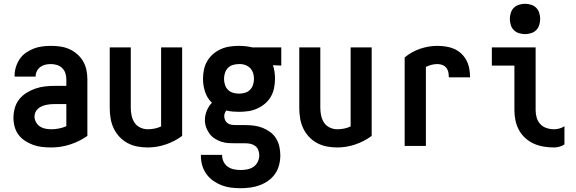

<svg xmlns="http://www.w3.org/2000/svg" viewBox="-20 -770 3040 1013"><path d="M251 8Q227 8 203 5.5Q179 3 156.5 -5Q134 -13 113.5 -26Q93 -39 78.5 -58Q64 -77 57.5 -100.5Q51 -124 51 -148Q51 -174 58 -199.5Q65 -225 81 -245.5Q97 -266 119.5 -280Q142 -294 166.5 -302.5Q191 -311 217 -314Q243 -317 269 -317H330V-351Q330 -368 325 -383.5Q320 -399 308.5 -410.5Q297 -422 281 -427Q265 -432 249 -432Q234 -432 220 -429Q206 -426 194 -417.5Q182 -409 175 -395.5Q168 -382 168 -368V-366H57V-371Q57 -394 64 -416.5Q71 -439 84 -458.5Q97 -478 116.5 -491.5Q136 -505 157.5 -513.5Q179 -522 202.5 -525Q226 -528 249 -528Q274 -528 298.5 -524.5Q323 -521 345.5 -511Q368 -501 387 -484.5Q406 -468 418.5 -446.5Q431 -425 436 -400.5Q441 -376 441 -351V-53Q400 -24 351 -8Q302 8 251 8ZM251 -88Q271 -88 291 -92Q311 -96 330 -104V-221H269Q257 -221 245.5 -220Q234 -219 222.5 -216.5Q211 -214 200 -209Q189 -204 180.5 -196.5Q172 -189 167 -178Q162 -167 162 -155Q162 -140 170 -125.5Q178 -111 191 -102.5Q204 -94 219.5 -91Q235 -88 251 -88Z M759 8Q732 8 705 3Q678 -2 653.5 -15Q629 -28 610 -48.5Q591 -69 579.5 -93.5Q568 -118 563.5 -145.5Q559 -173 559 -200V-520H670V-200Q670 -180 674.5 -159.5Q679 -139 690 -122.5Q701 -106 720 -97Q739 -88 759 -88Q777 -88 795 -91.5Q813 -95 830 -103V-520H941V-53Q902 -24 855 -8Q808 8 759 8Z M1250 223Q1225 223 1199.5 220Q1174 217 1150.5 208Q1127 199 1106 184.5Q1085 170 1070 149.5Q1055 129 1047.5 104.5Q1040 80 1040 55V47H1152V50Q1152 68 1160 84Q1168 100 1182.5 110Q1197 120 1214.5 123.5Q1232 127 1250 127Q1267 127 1285 123.5Q1303 120 1317.5 110Q1332 100 1340 83.5Q1348 67 1348 50Q1348 36 1343 22.5Q1338 9 1327 0.5Q1316 -8 1302.5 -11Q1289 -14 1275 -14H1225Q1206 -14 1186.5 -15Q1167 -16 1148.5 -22Q1130 -28 1113.5 -38.5Q1097 -49 1085.5 -64.5Q1074 -80 1067.5 -98.5Q1061 -117 1061 -136Q1061 -162 1071 -186Q1081 -210 1098 -228Q1073 -252 1062 -285.5Q1051 -319 1051 -354Q1051 -378 1056 -402.5Q1061 -427 1073.5 -448Q1086 -469 1104.5 -485Q1123 -501 1145.5 -511Q1168 -521 1192.5 -524.5Q1217 -528 1241 -528Q1259 -528 1276.5 -526Q1294 -524 1311 -520H1464V-424L1420 -426Q1426 -409 1428.5 -390.5Q1431 -372 1431 -354Q1431 -330 1426 -305.5Q1421 -281 1409 -260Q1397 -239 1378 -223Q1359 -207 1336.5 -197Q1314 -187 1290 -183.5Q1266 -180 1241 -180Q1224 -180 1207 -181.5Q1190 -183 1174 -187Q1169 -181 1166 -173Q1163 -165 1163 -157Q1163 -146 1168 -135.5Q1173 -125 1182.5 -119Q1192 -113 1203 -111.5Q1214 -110 1225 -110H1275Q1298 -110 1321 -107Q1344 -104 1365.5 -95.5Q1387 -87 1406 -73Q1425 -59 1437 -39Q1449 -19 1454 4Q1459 27 1459 50Q1459 75 1452.5 100.5Q1446 126 1431.5 147Q1417 168 1396 183Q1375 198 1351 207Q1327 216 1301 219.5Q1275 223 1250 223ZM1241 -276Q1257 -276 1272.5 -280.5Q1288 -285 1299 -296Q1310 -307 1315 -322.5Q1320 -338 1320 -354Q1320 -369 1316 -383Q1312 -397 1302.5 -408Q1293 -419 1279.5 -425Q1266 -431 1251 -432H1241Q1225 -432 1209.5 -427.5Q1194 -423 1183 -412Q1172 -401 1167 -385.5Q1162 -370 1162 -354Q1162 -338 1167 -322.5Q1172 -307 1183 -296Q1194 -285 1209.5 -280.5Q1225 -276 1241 -276Z M1759 8Q1732 8 1705 3Q1678 -2 1653.5 -15Q1629 -28 1610 -48.5Q1591 -69 1579.5 -93.5Q1568 -118 1563.5 -145.5Q1559 -173 1559 -200V-520H1670V-200Q1670 -180 1674.5 -159.5Q1679 -139 1690 -122.5Q1701 -106 1720 -97Q1739 -88 1759 -88Q1777 -88 1795 -91.5Q1813 -95 1830 -103V-520H1941V-53Q1902 -24 1855 -8Q1808 8 1759 8Z M2115 0V-467Q2151 -497 2196 -512.5Q2241 -528 2287 -528Q2310 -528 2333 -524.5Q2356 -521 2376.5 -512Q2397 -503 2414 -487Q2431 -471 2441.5 -450.5Q2452 -430 2456 -407.5Q2460 -385 2460 -362H2348Q2348 -375 2345.5 -388.5Q2343 -402 2334.5 -412.5Q2326 -423 2313.5 -427.5Q2301 -432 2288 -432Q2272 -432 2256.5 -428Q2241 -424 2227 -417V0Z M2903 8Q2876 8 2848.5 3.5Q2821 -1 2796.5 -12Q2772 -23 2751.5 -41.5Q2731 -60 2718 -84Q2705 -108 2699.5 -135Q2694 -162 2694 -189V-424H2575V-520H2806V-189Q2806 -169 2811.5 -149.5Q2817 -130 2830.5 -115.5Q2844 -101 2863.5 -94.5Q2883 -88 2903 -88Q2917 -88 2931.5 -92Q2946 -96 2958 -104V-8Q2946 0 2931.5 4Q2917 8 2903 8ZM2750 -590Q2734 -590 2718 -595Q2702 -600 2691 -611Q2680 -622 2675 -638Q2670 -654 2670 -670Q2670 -686 2675 -702Q2680 -718 2691 -729Q2702 -740 2718 -745Q2734 -750 2750 -750Q2766 -750 2782 -745Q2798 -740 2809 -729Q2820 -718 2825 -702Q2830 -686 2830 -670Q2830 -654 2825 -638Q2820 -622 2809 -611Q2798 -600 2782 -595Q2766 -590 2750 -590Z"/></svg>

Font: Moesevka
Style: Bold
Weight: 700
Monospace: yes
Designer: Belleve Invis
Foundry: Belleve Invis
Version: Version 32.5.0; ttfautohint (v1.8.4)